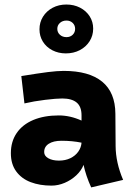

<svg xmlns="http://www.w3.org/2000/svg" viewBox="-20 -797 578 836"><path d="M377 19Q354 -31.7 343.8 -79.1Q334.5 -54.7 312.5 -33.9Q290.5 -13.2 262 -1Q233.4 11.2 204.1 11.2Q153.3 11.2 113.5 -3.9Q73.7 -19 50.5 -50.8Q27.3 -82.5 27.3 -129.9Q27.3 -180.7 52.7 -217.8Q78.1 -254.9 125.2 -274.7Q172.4 -294.4 235.8 -294.4Q285.6 -294.4 335 -272V-294.9Q335 -333 313.7 -350.6Q292.5 -368.2 251 -368.2Q225.1 -368.2 176.5 -362.3Q127.9 -356.4 86.4 -346.7L72.8 -465.8Q147.9 -478 188.7 -483.2Q229.5 -488.3 257.3 -488.3Q367.7 -488.3 424.8 -441.4Q481.9 -394.5 482.4 -301.8L483.4 -161.1Q483.9 -88.9 516.1 -13.7ZM335 -175.8Q294.4 -184.1 248 -184.1Q212.4 -184.1 192.1 -170.9Q171.9 -157.7 172.4 -134.3Q172.4 -118.2 190.4 -107.9Q208.5 -97.7 236.8 -97.7Q264.6 -97.7 286.4 -108.2Q308.1 -118.7 320.8 -136.7Q333.5 -154.8 335 -175.8ZM151.9 -669.4Q151.9 -699.7 167.2 -724.4Q182.6 -749 209.2 -763.2Q235.8 -777.3 269 -777.3Q301.8 -777.3 328.4 -763.7Q355 -750 370.4 -726.1Q385.7 -702.1 385.7 -672.4Q385.7 -642.1 370.1 -617.4Q354.5 -592.8 327.4 -578.6Q300.3 -564.5 266.6 -564.5Q234.4 -564.5 208 -578.1Q181.6 -591.8 166.7 -615.7Q151.9 -639.6 151.9 -669.4ZM307.1 -671.4Q307.1 -687 296.4 -697.3Q285.6 -707.5 269.5 -707.5Q252.4 -707.5 241 -697.3Q229.5 -687 229.5 -671.4Q229.5 -655.8 241 -645.5Q252.4 -635.3 269.5 -635.3Q285.6 -635.3 296.4 -645.5Q307.1 -655.8 307.1 -671.4Z"/></svg>

Font: Selawik
Style: Bold
Weight: 700
Designer: Aaron Bell
Foundry: Microsoft Corporation
Version: Version 1.01